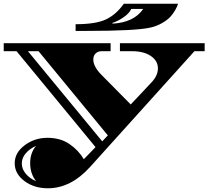

<svg xmlns="http://www.w3.org/2000/svg" viewBox="-50 -790 1128 1031"><path d="M499 -31 529 -63 157 -515H100ZM-30 -515V-558H544V-515H495Q476 -515 463.5 -503Q451 -491 451 -470Q451 -432 496 -387L652 -229L762 -346Q798 -383 798 -423Q798 -463 760.5 -489Q723 -515 659 -515H594V-558H1049V-515H994L435 105Q331 221 207 221Q133 221 81 182Q29 143 29 86.5Q29 30 82.5 -10Q136 -50 205 -50Q274 -50 323 -16.5Q372 17 400 65L463 0L39 -515ZM144 183Q112 143 112 86.5Q112 30 144 -7Q110 8 88.5 33Q67 58 67 87.5Q67 117 88 142.5Q109 168 144 183ZM410 -624H356V-660Q465 -660 519.5 -686Q574 -712 615 -770H906Q903 -757 891 -736Q879 -715 864 -699Q849 -683 821 -666.5Q793 -650 758 -642Q680 -624 410 -624ZM554 -667V-663Q669 -669 719 -742H655Q643 -717 612.5 -696.5Q582 -676 554 -667Z"/></svg>

Font: Diplomata
Style: Regular
Weight: 400
Width: 7
Designer: Eduardo Rodriguez Tunni
Foundry: Eduardo Rodriguez Tunni
Version: Version 1.001